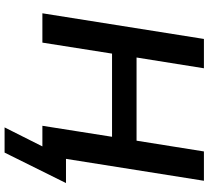

<svg xmlns="http://www.w3.org/2000/svg" viewBox="-56 -689 910 838"><g transform="rotate(90 399.0 -270.0)"><path d="M536 165 619 0H535L552 -103H779L646 165ZM38 0 150 -705H278L231 -411H594L641 -705H769L657 0H529L577 -304H214L166 0Z"/></g></svg>

Font: Nunito Sans 12pt
Style: Bold Italic
Weight: 700
Italic angle: -9°
Designer: Vernon Adams
Foundry: Vernon Adams
Version: Version 3.101;gftools[0.9.27]